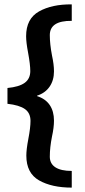

<svg xmlns="http://www.w3.org/2000/svg" viewBox="-20 -725 386 875"><path d="M100 -16Q100 -44 109 -91Q119 -143 119 -174Q119 -210 93.5 -228Q68 -246 14 -252V-324Q67 -329 92.5 -347.5Q118 -366 118 -401Q118 -431 108 -485Q99 -532 99 -560Q99 -640 158 -673Q217 -706 307 -705V-630Q207 -631 207 -565Q207 -524 217 -472Q226 -431 226 -400Q226 -359 206 -330Q186 -301 149 -289V-287Q187 -275 206.5 -246.5Q226 -218 226 -175Q226 -144 217 -103Q207 -53 207 -11Q207 21 232.5 37.5Q258 54 307 54V130Q216 130 158 97Q100 64 100 -16Z"/></svg>

Font: Martel Sans SemiBold
Style: Regular
Weight: 600
Designer: Dan Reynolds and Mathieu Réguer
Foundry: Dan Reynolds and Mathieu Réguer
Version: Version 1.002; ttfautohint (v1.1) -l 5 -r 5 -G 72 -x 0 -D la